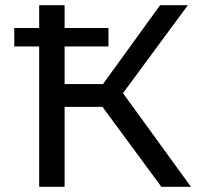

<svg xmlns="http://www.w3.org/2000/svg" viewBox="-20 -720 773 740"><path d="M375 -308 602 0H716L454 -361L704 -700H597L377 -396H229V-541H398V-612H229V-700H131V-612H35V-541H131V0H229V-308Z"/></svg>

Font: ICO Headline
Style: Regular
Weight: 500
Designer: Julieta Ulanovsky
Foundry: Julieta Ulanovsky
Version: Version 7.200